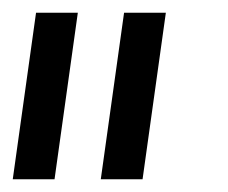

<svg xmlns="http://www.w3.org/2000/svg" viewBox="-64 -720 358 301"><path d="M-44 -439 -7.5 -700H58L21.5 -439ZM94 -439 130.5 -700H196L159.5 -439Z"/></svg>

Font: Urbanist Medium
Style: Italic
Weight: 500
Italic angle: -8°
Designer: Corey Hu
Foundry: Corey Hu
Version: Version 1.330; ttfautohint (v1.8.4.7-5d5b)